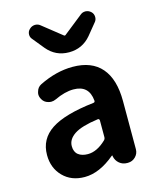

<svg xmlns="http://www.w3.org/2000/svg" viewBox="-125 -930 842 1030"><g transform="rotate(-15 295.5 -415.5)"><path d="M216.8 13.7Q142.6 13.7 96.7 -33.2Q50.8 -80.1 50.8 -152.3Q50.8 -241.2 125.5 -290.5Q200.2 -339.8 363.3 -358.4Q373 -359.4 372.1 -369.1Q364.3 -456.1 278.3 -456.1Q230.5 -456.1 172.9 -428.7Q160.2 -422.9 147.5 -422.9Q138.7 -422.9 129.9 -425.8Q108.4 -431.6 97.7 -451.2Q89.8 -464.8 89.8 -478.5Q89.8 -486.3 92.8 -494.1Q98.6 -516.6 119.1 -527.3Q213.9 -574.2 304.7 -574.2Q411.1 -574.2 465.3 -511.2Q519.5 -448.2 519.5 -327.1V-59.6Q519.5 -35.2 502 -17.6Q484.4 0 460 0H455.1Q430.7 0 412.6 -15.1Q394.5 -30.3 389.6 -53.7V-58.6Q388.7 -59.6 387.2 -59.6Q385.7 -59.6 384.8 -58.6Q298.8 13.7 216.8 13.7ZM264.6 -100.6Q315.4 -100.6 366.2 -149.4Q373 -156.2 373 -166V-258.8Q373 -262.7 370.1 -265.6Q367.2 -268.6 363.3 -267.6Q270.5 -254.9 231 -228.5Q191.4 -202.1 191.4 -164.1Q191.4 -131.8 211.4 -116.2Q231.4 -100.6 264.6 -100.6ZM186.5 -711.9 134.8 -775.4Q125 -786.1 125 -800.8Q125 -819.3 138.7 -831.1Q150.4 -842.8 168 -843.8Q168.9 -843.8 169.9 -843.8Q185.5 -843.8 197.3 -834L305.7 -748Q306.6 -747.1 308.6 -747.1Q310.5 -747.1 312.5 -748L420.9 -834Q432.6 -843.8 448.2 -843.8Q449.2 -843.8 450.2 -843.8Q466.8 -842.8 479.5 -831.1Q492.2 -819.3 492.2 -800.8Q492.2 -786.1 483.4 -775.4L430.7 -710.9Q382.8 -654.3 308.6 -654.3Q234.4 -654.3 186.5 -711.9Z"/></g></svg>

Font: Gen Jyuu GothicX Bold
Style: Bold
Weight: 700
Designer: Ryoko NISHIZUKA (kana &amp; ideographs); Paul D. Hunt (Latin, Greek &amp; Cyrillic); Wenlong ZHANG (bopomofo); Sandoll C
Version: Version 1.058.20140828